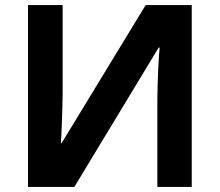

<svg xmlns="http://www.w3.org/2000/svg" viewBox="-20 -734 863 754"><path d="M90 -714H226V-369Q226 -344 225 -313Q224 -282 223 -252.5Q222 -223 221 -201.5Q220 -180 219 -172H222L552 -714H733V0H598V-343Q598 -370 599 -402.5Q600 -435 601.5 -465Q603 -495 604.5 -517.5Q606 -540 607 -547H603L272 0H90Z"/></svg>

Font: Noto IKEA Simplified Chinese
Style: Bold
Weight: 700
Designer: Monotype Design Team
Foundry: Monotype Imaging Inc.
Version: Version 1.100